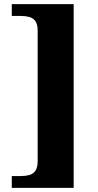

<svg xmlns="http://www.w3.org/2000/svg" viewBox="-20 -780 476 928"><path d="M37 128V71H80Q103 71 121.5 66Q140 61 151 45.5Q162 30 162 -1V-631Q162 -663 151 -678Q140 -693 121.5 -698Q103 -703 80 -703H37V-760H336V128Z"/></svg>

Font: Noto Serif Ethiopic ExtraBold
Style: Regular
Weight: 800
Version: Version 2.102